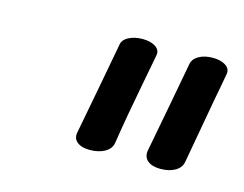

<svg xmlns="http://www.w3.org/2000/svg" viewBox="-49 -784 480 378"><g transform="rotate(15 191.0 -595.0)"><path d="M125 -504Q143 -598 160 -690Q161 -701 173 -707.5Q185 -714 202 -714Q218 -714 228 -707.5Q238 -701 236 -690L224 -627Q211 -560 202 -502Q200 -490 187.5 -483Q175 -476 157 -476Q140 -476 131 -483.5Q122 -491 125 -504ZM268 -504Q286 -598 303 -690Q305 -701 316.5 -707.5Q328 -714 345 -714Q361 -714 371 -707.5Q381 -701 379 -690Q376 -673 373.5 -659.5Q371 -646 369 -636Q364 -607 358 -574.5Q352 -542 345 -502Q343 -490 331 -483Q319 -476 301 -476Q284 -476 275 -483.5Q266 -491 268 -504Z"/></g></svg>

Font: Mali Medium
Style: Italic
Weight: 500
Italic angle: -10°
Version: Version 1.000; ttfautohint (v1.6)